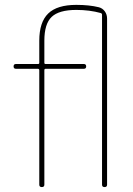

<svg xmlns="http://www.w3.org/2000/svg" viewBox="-20 -760 540 780"><path d="M44.9 -480.5Q35.2 -480.5 35.2 -490.2Q35.2 -500 44.9 -500H134.8Q139.6 -500 139.6 -504.9V-594.7Q139.6 -669.9 175.8 -705.1Q211.9 -740.2 290 -740.2Q342.8 -740.2 381.8 -730.5Q396.5 -726.6 405.8 -713.9Q415 -701.2 415 -684.6V-9.8Q415 0 404.8 0Q394.5 0 394.5 -9.8V-700.2Q394.5 -705.1 389.6 -707Q343.8 -719.7 290 -719.7Q219.7 -719.7 189.9 -691.4Q160.2 -663.1 160.2 -594.7V-504.9Q160.2 -500 165 -500H320.3Q330.1 -500 330.1 -490.2Q330.1 -480.5 320.3 -480.5H165Q160.2 -480.5 160.2 -474.6V-9.8Q160.2 0 149.9 0Q139.6 0 139.6 -9.8V-474.6Q139.6 -479.5 134.8 -480.5Z"/></svg>

Font: Rounded Mgen+ 1mn thin
Style: Regular
Weight: 100
Designer: [Source Han Sans]
Ryoko NISHIZUKA  (kana & ideographs); Paul D. Hunt (Latin, Greek & Cyrillic); Wenlong ZHANG  (bopomofo
Version: Version 1.059.20150602